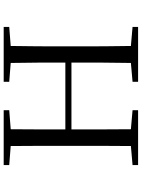

<svg xmlns="http://www.w3.org/2000/svg" viewBox="116 -884 768 1040"><g transform="rotate(-90 500.0 -364.0)"><path d="M577 -698 679 -690C681 -592 681 -493 681 -394H319C319 -494 319 -593 320 -690L423 -698V-728H126V-698L229 -690C230 -591 230 -491 230 -391V-337C230 -236 230 -137 229 -39L126 -30V0H423V-30L320 -39C319 -136 319 -237 319 -361H681C681 -237 681 -136 679 -39L577 -30V0H874V-30L771 -39C769 -137 769 -237 769 -337V-391C769 -492 769 -592 771 -690L874 -698V-728H577Z"/></g></svg>

Font: Harano Aji Mincho CN
Style: Regular
Weight: 400
Foundry: Masamichi Hosoda
Version: HaranoAjiMinchoCN-Regular version 20230610;ttx 4.39.4